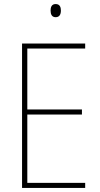

<svg xmlns="http://www.w3.org/2000/svg" viewBox="-20 -929 495 949"><path d="M255 -909C235 -909 230 -893 230 -877C230 -859 236 -844 255 -844C274 -844 281 -858 281 -877C281 -893 276 -909 255 -909ZM401 0V-25H115V-363H385V-388H115V-689H401V-714H89V0Z"/></svg>

Font: Noto Sans Oriya Cond Thin
Style: Regular
Weight: 100
Width: 3
Designer: Amélie Bonet and Sol Matas
Foundry: Google LLC
Version: Version 2.006